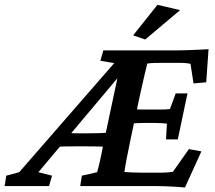

<svg xmlns="http://www.w3.org/2000/svg" viewBox="-85 -786 908 811"><path d="M696.3 5.9Q677.7 3.9 657.7 2.9Q637.7 2 618.2 1Q598.6 0 581.1 0H253.9L260.7 -43.9L325.2 -58.6Q330.1 -75.2 336.4 -102.5Q342.8 -129.9 350.6 -171.9L419.9 -498L459 -512.7L77.1 -58.6L134.8 -43.9L122.1 0H-65.4L-58.6 -43.9L-3.9 -58.6L424.8 -550.8L425.8 -514.6L338.9 -529.3L351.6 -573.2H668Q687.5 -573.2 710.4 -574.2Q733.4 -575.2 756.3 -576.2Q779.3 -577.1 795.9 -578.1L786.1 -438.5L732.4 -433.6L719.7 -516.6Q710 -518.6 700.2 -519.5Q690.4 -520.5 679.7 -520.5H599.6Q583 -520.5 566.4 -520Q549.8 -519.5 537.1 -517.6Q536.1 -512.7 532.2 -497.1Q528.3 -481.4 523.4 -460.4Q518.6 -439.5 513.7 -417.5Q508.8 -395.5 504.9 -377.9L465.8 -194.3Q462.9 -178.7 458.5 -157.7Q454.1 -136.7 450.2 -116.7Q446.3 -96.7 443.8 -81.1Q441.4 -65.4 440.4 -59.6Q457 -58.6 472.7 -57.6Q488.3 -56.6 514.6 -56.6H575.2Q609.4 -56.6 622.1 -57.6Q634.8 -58.6 645.5 -60.5L712.9 -156.2L765.6 -146.5ZM145.5 -165 174.8 -226.6Q186.5 -225.6 198.2 -224.6Q210 -223.6 227.1 -223.1Q244.1 -222.7 270.5 -222.7Q307.6 -222.7 334.5 -223.6Q361.3 -224.6 381.8 -226.6L369.1 -166Q343.8 -167 319.8 -167.5Q295.9 -168 258.8 -168Q219.7 -168 192.4 -167.5Q165 -167 145.5 -165ZM616.2 -197.3 620.1 -263.7Q613.3 -264.6 600.6 -265.6Q587.9 -266.6 569.3 -266.6H518.6Q502.9 -266.6 488.8 -265.6Q474.6 -264.6 461.9 -263.7L475.6 -325.2Q487.3 -324.2 501 -323.7Q514.6 -323.2 530.3 -323.2H581.1Q598.6 -323.2 612.3 -323.7Q626 -324.2 632.8 -325.2L657.2 -391.6H707L666 -197.3ZM528.3 -619.1 477.5 -636.7 580.1 -765.6 675.8 -743.2Z"/></svg>

Font: Crimson Pro SemiBold
Style: Italic
Weight: 600
Italic angle: -12°
Designer: Jacques Le Bailly
Foundry: Baron von Fonthausen
Version: Version 1.003